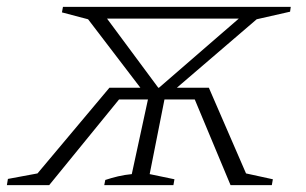

<svg xmlns="http://www.w3.org/2000/svg" viewBox="-38 -538 889 558"><path d="M265 0 268 -15Q286 -21 305 -25.5Q324 -30 345 -32L392 -249H308L105 0H-18L-15 -18L71 -34L280 -283H370L218 -482L142 -502L145 -518H807L805 -504L708 -482L476 -283H569L677 -34L755 -17L752 0H632L528 -249H440L397 -32L469 -17L466 0ZM273 -484 422 -283H424L656 -484Z"/></svg>

Font: Piazzolla SC ExtraLight
Style: Italic
Weight: 200
Italic angle: -11.3°
Designer: Juan Pablo del Peral
Foundry: Huerta Tipografica
Version: Version 1.330